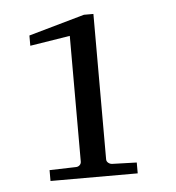

<svg xmlns="http://www.w3.org/2000/svg" viewBox="-39 -829 444 483"><g transform="rotate(-5 183.0 -587.5)"><path d="M69.8 -382.8V-410.2L136.2 -412.1Q142.1 -412.1 146 -415.8Q149.9 -419.4 149.9 -424.8V-742.2L48.8 -726.1V-752L189.9 -792H213.9V-424.8Q213.9 -419.4 218.5 -415.8Q223.1 -412.1 229 -412.1L290 -410.2V-382.8Z"/></g></svg>

Font: BabelStone Ogham Bound
Style: Regular
Weight: 400
Designer: Andrew West
Foundry: BabelStone
Version: Version 2.02 March 14, 2022